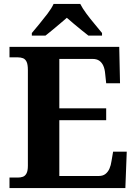

<svg xmlns="http://www.w3.org/2000/svg" viewBox="-20 -951 693 971"><path d="M28 0V-53H70Q84 -53 95.5 -57Q107 -61 114 -74Q121 -87 121 -113V-596Q121 -625 114.5 -638.5Q108 -652 96.5 -656.5Q85 -661 70 -661H28V-714H583L587 -530H517L512 -577Q510 -602 502.5 -618.5Q495 -635 482 -644Q469 -653 448 -653H280V-403H517V-343H280V-61H480Q500 -61 513 -71Q526 -81 533.5 -98Q541 -115 544 -137L552 -184H621L614 0ZM141 -784Q157 -803 178.5 -829Q200 -855 220.5 -882Q241 -909 251 -931H386Q397 -909 417 -882Q437 -855 459 -829Q481 -803 496 -784V-771H427Q413 -782 393 -798Q373 -814 353 -831Q333 -848 318 -861Q303 -848 283 -831Q263 -814 243.5 -798Q224 -782 210 -771H141Z"/></svg>

Font: Noto Serif Tamil
Style: Bold
Weight: 700
Designer: Indian Type Foundry, Tom Grace, and the Monotype Design Team
Foundry: Monotype Imaging Inc.
Version: Version 2.003